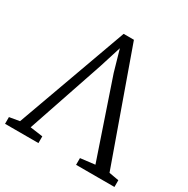

<svg xmlns="http://www.w3.org/2000/svg" viewBox="-191 -901 1029 1051"><g transform="rotate(30 324.0 -375.5)"><path d="M-22 0V-42.5L42 -53.5L294 -751H359L607.5 -53.5L669.5 -42.5V0H427V-42.5L518.5 -53.5L354 -538L315.5 -672.5L272.5 -536L109 -53.5L189 -42.5V0Z"/></g></svg>

Font: Merriweather 20pt Light
Style: Regular
Weight: 300
Version: Version 2.100